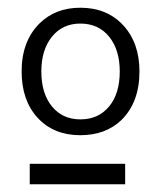

<svg xmlns="http://www.w3.org/2000/svg" viewBox="-20 -762 416 497"><path d="M188 -742Q257 -742 299 -696.5Q341 -651 341 -577Q341 -497 294 -451Q253 -412 188 -412Q119 -412 77.5 -457Q36 -502 36 -577Q36 -656 83 -702Q124 -742 188 -742ZM188 -701Q142 -701 114.5 -667Q87 -633 87 -577Q87 -520 114.5 -486.5Q142 -453 188 -453Q235 -453 262.5 -486.5Q290 -520 290 -577Q290 -633 262.5 -667Q235 -701 188 -701ZM304 -338V-285H57V-338Z"/></svg>

Font: Almarai Light
Style: Regular
Weight: 300
Designer: Boutros International 2019
Foundry: Created by Boutros International 2019
Version: Version 1.10